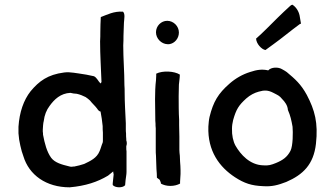

<svg xmlns="http://www.w3.org/2000/svg" viewBox="-20 -805 1431 821"><path d="M59 -235C60 -218 63 -198 67 -182L73 -158C76 -150 78 -143 80 -137C104 -57 177 -4 278 -4C346 -10 397 -27 442 -54C449 -59 456 -66 464 -72C464 -69 465 -64 466 -59C465 -47 463 -33 462 -21V-14C471 -2 504 0 515 -13C516 -20 516 -27 517 -35C518 -46 521 -58 521 -70V-158C520 -163 520 -168 520 -174V-180C523 -188 523 -197 520 -205V-210C519 -218 519 -226 519 -234C518 -241 518 -247 518 -254V-278C516 -322 513 -367 513 -410C513 -420 513 -430 512 -441C512 -498 507 -554 507 -611C508 -625 508 -639 508 -652C508 -672 510 -689 510 -708C511 -725 516 -745 506 -755C467 -758 438 -742 411 -732C410 -710 409 -691 409 -668C409 -655 409 -641 408 -628C408 -569 412 -511 414 -454L410 -448C410 -448 410 -449 409 -449C399 -459 395 -472 382 -479C360 -484 339 -488 316 -491L295 -494C288 -495 281 -495 274 -496C268 -496 260 -496 254 -495C184 -486 147 -458 111 -415C81 -377 63 -325 59 -263ZM163 -242V-251C163 -258 165 -282 167 -287C170 -313 179 -335 192 -352C212 -380 239 -406 281 -408C289 -406 300 -404 308 -404C322 -401 334 -396 346 -390C353 -386 359 -380 365 -375C374 -363 386 -353 395 -341C399 -335 403 -329 410 -328C414 -308 417 -286 419 -266C419 -256 419 -247 420 -238V-206C420 -202 420 -198 419 -195C414 -184 411 -170 406 -159C394 -129 367 -117 340 -104C326 -99 312 -96 298 -93H293C290 -92 287 -92 284 -92C281 -92 278 -93 274 -94C245 -101 215 -109 199 -130C180 -156 171 -192 164 -229C164 -233 164 -238 163 -242Z M643 -381C643 -360 644 -321 644 -300C644 -292 644 -285 645 -277C645 -271 645 -264 646 -256V-166C646 -157 646 -148 647 -139C647 -123 649 -97 649 -82C650 -71 651 -56 651 -45L662 -37C665 -33 666 -28 668 -23V-20C678 -14 693 -10 708 -10C725 -10 739 -14 750 -20V-28C750 -40 752 -50 752 -61V-77C752 -89 751 -102 750 -114L749 -139C748 -148 747 -156 747 -164V-221C747 -236 746 -255 746 -270V-293C744 -321 744 -364 744 -394C744 -410 745 -429 745 -443C746 -455 749 -473 749 -486C726 -501 676 -504 648 -490V-481C648 -476 647 -469 647 -462C644 -437 643 -409 643 -381ZM647 -667C647 -640 670 -617 696 -616H703C727 -619 745 -641 745 -666C745 -693 722 -716 695 -716C669 -716 647 -694 647 -667Z M871 -264C867 -159 919 -90 985 -47C1025 -21 1056 -11 1104 -9C1143 -6 1170 -14 1204 -27C1276 -58 1321 -102 1331 -190C1341 -280 1326 -334 1292 -399C1267 -445 1242 -467 1206 -497C1200 -501 1194 -505 1188 -508C1170 -520 1139 -518 1127 -504C1101 -510 1079 -507 1049 -497C1017 -487 987 -470 961 -447C913 -405 892 -370 876 -305C873 -292 872 -278 871 -264ZM972 -255C972 -267 974 -280 977 -292C990 -338 1001 -355 1033 -384C1050 -399 1068 -408 1086 -413C1110 -420 1126 -420 1149 -408C1168 -398 1175 -396 1186 -382C1198 -370 1210 -354 1211 -335C1222 -310 1226 -291 1231 -263C1233 -240 1233 -181 1222 -160C1208 -133 1189 -120 1160 -108C1140 -100 1128 -96 1105 -98C1048 -100 1009 -144 987 -182C977 -200 971 -227 972 -255ZM1075 -640C1076 -618 1098 -594 1115 -591L1148 -615C1187 -643 1221 -672 1262 -702L1267 -704L1261 -739C1257 -758 1245 -776 1230 -785C1226 -784 1223 -782 1220 -779L1193 -754C1157 -720 1129 -690 1095 -658Z"/></svg>

Font: Hussar Pisanka
Style: Regular
Weight: 400
Designer: Robert Jablonski
Foundry: Cannot Into Space Fonts
Version: Version 1.070